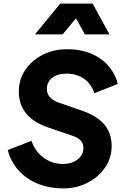

<svg xmlns="http://www.w3.org/2000/svg" viewBox="-20 -1029 690 1061"><path d="M330 12Q252 12 188.5 -14Q125 -40 82 -88Q39 -136 23 -200L154 -251Q174 -192 221 -157.5Q268 -123 327 -123Q377 -123 409 -148Q441 -173 441 -211Q441 -235 426 -252Q411 -269 377 -280L245 -325Q84 -380 84 -524Q84 -590 119.5 -642.5Q155 -695 215.5 -726Q276 -757 352 -757Q459 -757 533.5 -705.5Q608 -654 631 -565L501 -514Q485 -565 444.5 -593.5Q404 -622 348 -622Q298 -622 268.5 -599Q239 -576 239 -537Q239 -485 305 -462L434 -417Q516 -389 556.5 -341Q597 -293 597 -222Q597 -156 560.5 -103Q524 -50 463.5 -19Q403 12 330 12ZM173 -839 313 -1009H492L585 -839H449L400 -928L326 -839Z"/></svg>

Font: Plus Jakarta Sans ExtraBold
Style: Italic
Weight: 800
Italic angle: -8°
Designer: Gumpita Rahayu
Foundry: Tokotype
Version: Version 2.071; ttfautohint (v1.8.4.7-5d5b);gftools[0.9.29]